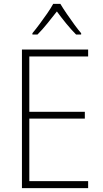

<svg xmlns="http://www.w3.org/2000/svg" viewBox="-20 -969 530 989"><path d="M434 0H93V-714H434V-678H131V-393H417V-358H131V-36H434ZM291 -949Q304 -927 323.5 -898.5Q343 -870 363 -842.5Q383 -815 398 -798V-791H372Q347 -816 320.5 -848.5Q294 -881 273 -910Q251 -882 224.5 -849Q198 -816 173 -791H147V-798Q163 -817 183.5 -844.5Q204 -872 223 -899.5Q242 -927 254 -949Z"/></svg>

Font: Noto Sans Gurmukhi SemiCondensed ExtraLight
Style: Regular
Weight: 200
Width: 4
Designer: Jelle Bosma - Monotype Design Team
Foundry: Monotype Imaging Inc.
Version: Version 2.004; ttfautohint (v1.8.4.7-5d5b)